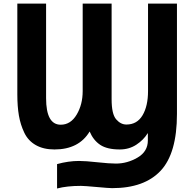

<svg xmlns="http://www.w3.org/2000/svg" viewBox="-20 -820 1086 1076"><path d="M77.1 -291V-799.8H238.3V-269.5Q238.3 -121.1 320.3 -121.1Q376 -121.1 409.7 -177.7Q443.4 -234.4 443.4 -309.6V-799.8H605.5V-263.7Q605.5 -180.7 630.9 -151.4Q656.2 -122.1 688.5 -122.1Q748 -122.1 778.8 -173.8Q809.6 -225.6 809.6 -309.6V-799.8H971.7V-181.6Q971.7 39.1 880.4 136.7Q789.1 234.4 608.4 234.4Q590.8 234.4 521.5 228Q452.1 221.7 433.6 221.7Q355.5 221.7 299.8 236.3V99.6Q363.3 82 422.9 82Q460 82 526.4 89.4Q592.8 96.7 629.9 96.7Q693.4 96.7 751 63Q808.6 29.3 808.6 -33.2V-73.2H807.6Q784.2 -35.2 743.7 -8.8Q703.1 17.6 651.4 17.6Q580.1 17.6 541.5 -8.3Q502.9 -34.2 482.4 -83Q421.9 17.6 285.2 17.6Q223.6 17.6 180.7 -6.8Q137.7 -31.2 116.2 -76.2Q94.7 -121.1 85.9 -172.4Q77.1 -223.6 77.1 -291Z"/></svg>

Font: Gothic A1 Black
Style: Regular
Weight: 900
Version: Version 2.50